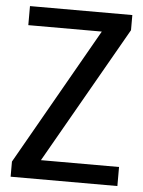

<svg xmlns="http://www.w3.org/2000/svg" viewBox="-51 -741 584 783"><g transform="rotate(5 240.5 -350.0)"><path d="M22 -62 375 -682 417 -622H40V-700H459V-638L105 -18L62 -78H459V0H22Z"/></g></svg>

Font: Pathway Extreme SemiCondensed Medium
Style: Regular
Weight: 500
Width: 4
Version: Version 1.001;gftools[0.9.26]